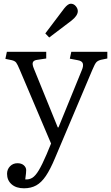

<svg xmlns="http://www.w3.org/2000/svg" viewBox="-20 -784 599 1034"><path d="M109 230Q67 230 42.5 208.5Q18 187 18 152Q18 128 34 111.5Q50 95 74 95Q95 95 107.5 105.5Q120 116 121 131Q121 137 120 149.5Q119 162 116 182Q137 184 154 173.5Q171 163 189 133Q207 103 231 47L255 -11L86 -409Q74 -438 67 -447Q60 -456 43 -460L9 -467L17 -505H229V-469L182 -462Q163 -460 157.5 -449.5Q152 -439 163 -413L291 -98H295L421 -407Q430 -428 426 -442Q422 -456 398 -460L356 -468L364 -505H558V-469L524 -462Q508 -458 499.5 -449.5Q491 -441 477 -407L276 68Q251 128 227 163.5Q203 199 175 214.5Q147 230 109 230ZM245 -582 224 -604 326 -739Q346 -764 361 -764Q377 -764 388 -751Q399 -738 399 -724Q399 -700 365 -673Z"/></svg>

Font: Literata 12pt Light
Style: Regular
Weight: 300
Designer: Latin by Veronika Burian and Jose Scaglione. Greek by Irene Vlachou. Cyrillic by Vera Evstafieva.
Foundry: TypeTogether
Version: Version 3.002